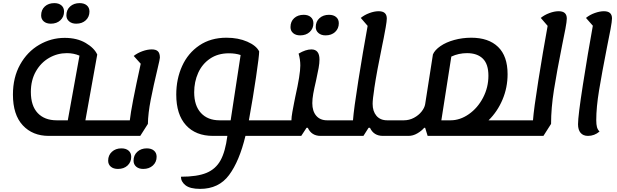

<svg xmlns="http://www.w3.org/2000/svg" viewBox="-20 -847 3962 1232"><path d="M244 -748Q244 -784 267.5 -805.5Q291 -827 329 -827Q357 -827 374 -812.5Q391 -798 391 -773Q391 -739 367.5 -717Q344 -695 306 -695Q278 -695 261 -709.5Q244 -724 244 -748ZM406 -748Q406 -784 430 -805.5Q454 -827 491 -827Q520 -827 537 -812.5Q554 -798 554 -773Q554 -739 530.5 -717Q507 -695 469 -695Q441 -695 423.5 -710Q406 -725 406 -748ZM699 -75 682 25H293Q189 25 126 -43Q63 -111 63 -240Q63 -350 109 -432.5Q155 -515 231.5 -559.5Q308 -604 395 -604Q474 -604 529.5 -571.5Q585 -539 604 -497L528 -75ZM344 -75H415L490 -490Q453 -506 409 -506Q348 -506 295 -475.5Q242 -445 210 -388.5Q178 -332 178 -257Q178 -168 222 -121.5Q266 -75 344 -75Z M1006 -477Q1006 -469 991 -406Q965 -298 947.5 -208.5Q930 -119 929 -52L880 25H681L696 -75H813Q822 -161 883 -438L838 -488Q862 -507 894 -518.5Q926 -530 954 -530Q981 -530 993.5 -517.5Q1006 -505 1006 -477ZM674 184Q674 149 698 127Q722 105 759 105Q788 105 805 119.5Q822 134 822 159Q822 193 798.5 215Q775 237 737 237Q708 237 691 222.5Q674 208 674 184ZM837 184Q837 149 861 127Q885 105 922 105Q951 105 968 119.5Q985 134 985 159Q985 193 961 215Q937 237 899 237Q871 237 854 222.5Q837 208 837 184Z M1723 25H1555Q1516 187 1450 276Q1384 365 1264 365Q1200 365 1170.5 342Q1141 319 1141 287Q1245 287 1304.5 262.5Q1364 238 1395 182Q1426 126 1439 25H1347Q1236 25 1173.5 -43.5Q1111 -112 1111 -240Q1111 -340 1148.5 -423Q1186 -506 1259 -555.5Q1332 -605 1433 -605Q1509 -605 1567 -579.5Q1625 -554 1643 -517Q1643 -488 1623 -353Q1603 -218 1580 -92L1577 -75H1738ZM1389 -75H1460L1524 -494Q1491 -505 1449 -505Q1378 -505 1327.5 -470.5Q1277 -436 1251.5 -379Q1226 -322 1226 -255Q1226 -169 1269.5 -122Q1313 -75 1389 -75Z M2126 -75 2111 25H2037Q1979 25 1955 -27H1947L1913 25H1720L1735 -75H1850V-76Q1850 -95 1856 -128.5Q1862 -162 1867 -187Q1872 -212 1875 -227Q1907 -369 1907 -427Q1907 -465 1896 -503Q1942 -530 1978 -530Q2030 -530 2030 -465Q2030 -441 2024.5 -411Q2019 -381 2008 -330Q1996 -279 1990 -245.5Q1984 -212 1984 -185Q1984 -134 2009 -104.5Q2034 -75 2079 -75ZM1844 -673Q1844 -709 1867.5 -730.5Q1891 -752 1929 -752Q1957 -752 1974 -737.5Q1991 -723 1991 -698Q1991 -664 1967.5 -642Q1944 -620 1906 -620Q1878 -620 1861 -634.5Q1844 -649 1844 -673ZM2006 -673Q2006 -709 2030 -730.5Q2054 -752 2091 -752Q2120 -752 2137 -737.5Q2154 -723 2154 -698Q2154 -664 2130.5 -642Q2107 -620 2069 -620Q2041 -620 2023.5 -635Q2006 -650 2006 -673Z M2528 -75 2513 25H2437Q2378 25 2354 -27H2345L2312 25H2109L2125 -75H2245Q2250 -145 2279.5 -331Q2309 -517 2339 -681L2295 -732Q2318 -751 2350 -763Q2382 -775 2410 -775Q2462 -775 2462 -728Q2462 -712 2455 -672Q2448 -632 2442 -602Q2436 -572 2433 -558Q2398 -389 2381 -276L2382 -280Q2371 -209 2371 -181Q2371 -133 2395.5 -104Q2420 -75 2465 -75Z M3281 -75 3265 25H2724L2708 -27H2702Q2685 -7 2657.5 9Q2630 25 2601 25H2511L2526 -75H2571Q2606 -75 2636 -91Q2666 -107 2685 -131Q2704 -155 2708 -178L2758 -498Q2770 -526 2806 -551Q2842 -576 2894.5 -590.5Q2947 -605 3004 -605Q3115 -605 3176 -546Q3237 -487 3237 -371Q3237 -285 3204.5 -208Q3172 -131 3115 -75ZM3114 -361Q3114 -436 3078 -471Q3042 -506 2977 -506Q2923 -506 2876 -484L2812 -75H2871Q2932 -75 2988.5 -114.5Q3045 -154 3079.5 -220Q3114 -286 3114 -361Z M3617 -728Q3617 -710 3608 -662Q3599 -614 3587 -557Q3553 -387 3534.5 -270Q3516 -153 3516 -52L3467 25H3264L3280 -75H3400Q3405 -145 3434.5 -331Q3464 -517 3494 -681L3450 -732Q3473 -751 3505 -763Q3537 -775 3565 -775Q3617 -775 3617 -728Z M3875 -545Q3842 -377 3824 -267.5Q3806 -158 3806 -76Q3806 -48 3810.5 -31.5Q3815 -15 3827 -3Q3794 25 3753 25Q3722 25 3705.5 5.5Q3689 -14 3689 -50Q3689 -103 3720.5 -304.5Q3752 -506 3784 -682L3740 -732Q3764 -752 3796.5 -763.5Q3829 -775 3855 -775Q3907 -775 3907 -729Q3907 -711 3897.5 -659Q3888 -607 3875 -545Z"/></svg>

Font: Lemonada
Style: Regular
Weight: 400
Designer: Mohamed Gaber (Arabic) Eduardo Tunni (Latin)
Foundry: Kief Type Foundry
Version: Version 3.006